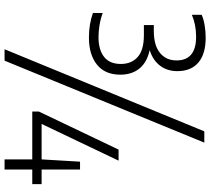

<svg xmlns="http://www.w3.org/2000/svg" viewBox="-60 -794 922 842"><g transform="rotate(90 401.0 -373.0)"><path d="M144.5 -302Q86.5 -302 37 -319.5V-362.5Q62.5 -353 90 -348.5Q117.5 -344 143 -344Q198 -344 229.2 -368.2Q260.5 -392.5 260.5 -442Q260.5 -488.5 230 -515.8Q199.5 -543 134 -543H90V-586.5H115Q179 -586.5 212 -613.5Q245 -640.5 245 -686Q245 -772 141 -772Q89 -772 45 -753.5V-796.5Q64 -805 91.2 -809.5Q118.5 -814 145 -814Q216.5 -814 254.2 -782Q292 -750 292 -689.5Q292 -645.5 268 -613.8Q244 -582 199.5 -568.5Q253 -557 280.2 -523.8Q307.5 -490.5 307.5 -439.5Q307.5 -373 263.8 -337.5Q220 -302 144.5 -302ZM196 68 556 -808H605.5L246 68ZM469 -53.5V-82L636 -432H684.5L523.5 -94.5H679L689 -263H723.5V-94.5H787.5V-53.5H723.5V68H679V-53.5Z"/></g></svg>

Font: Encode Sans Condensed Light
Style: Regular
Weight: 300
Width: 3
Designer: Multiple Designers
Foundry: Impallari Type
Version: Version 3.000; ttfautohint (v1.8.3) -l 8 -r 50 -G 200 -x 14 